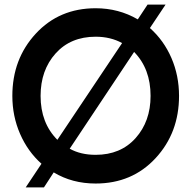

<svg xmlns="http://www.w3.org/2000/svg" viewBox="-20 -796 844 843"><path d="M638.2 -672.9Q699.2 -618.7 732.7 -541.3Q766.1 -463.9 766.1 -375Q766.1 -212.9 663.1 -101.6Q560.1 9.8 399.9 9.8Q296.9 9.8 215.8 -39.1L172.9 26.9H92.8L162.1 -77.1Q102.1 -130.4 68.1 -208.3Q34.2 -286.1 34.2 -375Q34.2 -537.1 137.2 -648.4Q240.2 -759.8 399.9 -759.8Q501 -759.8 585 -710.9L627.9 -775.9H707ZM158.2 -375Q158.2 -255.9 231.9 -182.1L516.1 -606.9Q465.3 -634.8 399.9 -634.8Q290 -634.8 224.1 -561.3Q158.2 -487.8 158.2 -375ZM399.9 -116.2Q509.8 -116.2 575.4 -189.7Q641.1 -263.2 641.1 -375Q641.1 -494.1 568.8 -567.9L286.1 -143.1Q334 -116.2 399.9 -116.2Z"/></svg>

Font: Oakes Grotesk
Style: SemiBold
Weight: 600
Designer: Samuel Oakes
Foundry: Samuel Oakes
Version: Version 1.0 | wf-rip DC20170320